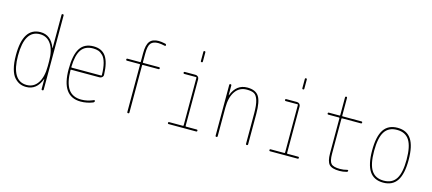

<svg xmlns="http://www.w3.org/2000/svg" viewBox="-56 -1289 4112 1828"><g transform="rotate(15 2000.0 -375.0)"><path d="M230.5 -509.8Q80.1 -509.8 80.1 -259.8Q80.1 -136.7 118.2 -73.2Q156.2 -9.8 230.5 -9.8Q300.8 -9.8 340.3 -69.3Q379.9 -128.9 379.9 -235.4V-285.2Q379.9 -391.6 340.3 -450.7Q300.8 -509.8 230.5 -509.8ZM230.5 9.8Q197.3 9.8 169.9 -1.5Q142.6 -12.7 116.2 -40.5Q89.8 -68.4 74.7 -124Q59.6 -179.7 59.6 -259.8Q59.6 -529.3 230.5 -530.3Q334 -530.3 377 -415Q377 -413.1 378.9 -413.1Q379.9 -413.1 379.9 -414.1V-740.2Q379.9 -750 390.1 -750Q400.4 -750 400.4 -740.2V-9.8Q400.4 0 390.1 0Q379.9 0 379.9 -9.8V-106.4Q379.9 -107.4 378.9 -107.4Q377 -107.4 377 -105.5Q334 9.8 230.5 9.8Z M753.9 -509.8Q675.8 -509.8 638.7 -456.5Q601.6 -403.3 598.6 -286.1Q598.6 -280.3 604.5 -280.3H892.6Q898.4 -280.3 899.4 -285.2Q898.4 -356.4 885.7 -403.3Q873 -450.2 851.1 -472.2Q829.1 -494.1 806.6 -502Q784.2 -509.8 753.9 -509.8ZM768.6 9.8Q578.1 9.8 579.1 -259.8Q579.1 -399.4 621.1 -464.8Q663.1 -530.3 753.9 -530.3Q835.9 -530.3 875.5 -473.6Q915 -417 918.9 -294.9Q919.9 -281.2 909.2 -270.5Q898.4 -259.8 883.8 -259.8H604.5Q599.6 -259.8 598.6 -255.9Q599.6 -129.9 641.1 -69.8Q682.6 -9.8 768.6 -9.8Q828.1 -9.8 887.7 -36.1Q891.6 -38.1 895.5 -36.1Q899.4 -34.2 899.4 -30.3Q899.4 -19.5 888.7 -13.7Q829.1 9.8 768.6 9.8Z M1094.7 -480.5Q1085 -480.5 1085 -490.2Q1085 -500 1094.7 -500H1219.7Q1224.6 -500 1224.6 -504.9V-589.8Q1224.6 -670.9 1251.5 -705.6Q1278.3 -740.2 1339.8 -740.2Q1365.2 -740.2 1405.3 -731.4Q1415 -729.5 1415 -717.8Q1415 -709 1404.3 -710.9Q1366.2 -719.7 1339.8 -719.7Q1290 -719.7 1267.6 -693.4Q1245.1 -667 1245.1 -589.8V-504.9Q1245.1 -500 1250 -500H1405.3Q1415 -500 1415 -490.2Q1415 -480.5 1405.3 -480.5H1250Q1245.1 -480.5 1245.1 -474.6V-9.8Q1245.1 0 1234.9 0Q1224.6 0 1224.6 -9.8V-474.6Q1224.6 -479.5 1219.7 -480.5Z M1634.8 0Q1625 0 1625 -9.8Q1625 -19.5 1634.8 -19.5H1769.5Q1774.4 -19.5 1775.4 -25.4V-495.1Q1775.4 -500 1769.5 -500H1655.3Q1645.5 -500 1645 -509.8Q1644.5 -519.5 1655.3 -519.5H1759.8Q1774.4 -519.5 1784.7 -509.8Q1794.9 -500 1794.9 -485.4V-25.4Q1794.9 -20.5 1799.8 -19.5H1905.3Q1915 -19.5 1915 -9.8Q1915 0 1905.3 0ZM1775.4 -660.2V-750Q1775.4 -759.8 1785.2 -759.8Q1794.9 -759.8 1794.9 -750V-660.2Q1794.9 -650.4 1785.2 -650.4Q1775.4 -650.4 1775.4 -660.2Z M2094.7 -9.8V-509.8Q2094.7 -519.5 2105 -519.5Q2115.2 -519.5 2115.2 -509.8V-415Q2115.2 -414.1 2116.2 -414.1Q2118.2 -414.1 2118.2 -416Q2162.1 -530.3 2269.5 -530.3Q2350.6 -530.3 2382.8 -481.4Q2415 -432.6 2415 -309.6V-9.8Q2415 0 2404.8 0Q2394.5 0 2394.5 -9.8V-309.6Q2394.5 -392.6 2380.4 -437.5Q2366.2 -482.4 2341.3 -496.1Q2316.4 -509.8 2269.5 -509.8Q2196.3 -509.8 2155.8 -451.2Q2115.2 -392.6 2115.2 -290V-9.8Q2115.2 0 2105 0Q2094.7 0 2094.7 -9.8Z M2634.8 0Q2625 0 2625 -9.8Q2625 -19.5 2634.8 -19.5H2769.5Q2774.4 -19.5 2775.4 -25.4V-495.1Q2775.4 -500 2769.5 -500H2655.3Q2645.5 -500 2645 -509.8Q2644.5 -519.5 2655.3 -519.5H2759.8Q2774.4 -519.5 2784.7 -509.8Q2794.9 -500 2794.9 -485.4V-25.4Q2794.9 -20.5 2799.8 -19.5H2905.3Q2915 -19.5 2915 -9.8Q2915 0 2905.3 0ZM2775.4 -660.2V-750Q2775.4 -759.8 2785.2 -759.8Q2794.9 -759.8 2794.9 -750V-660.2Q2794.9 -650.4 2785.2 -650.4Q2775.4 -650.4 2775.4 -660.2Z M3080.1 -480.5Q3070.3 -480.5 3070.3 -490.2Q3070.3 -500 3080.1 -500H3184.6Q3189.5 -500 3190.4 -504.9V-679.7Q3190.4 -689.5 3200.2 -689.9Q3210 -690.4 3210 -679.7V-504.9Q3210 -500 3214.8 -500H3400.4Q3410.2 -500 3410.2 -490.2Q3410.2 -480.5 3400.4 -480.5H3214.8Q3210 -480.5 3210 -474.6V-129.9Q3210 -57.6 3231.9 -33.7Q3253.9 -9.8 3320.3 -9.8Q3355.5 -9.8 3389.6 -19.5Q3393.6 -20.5 3397 -18.6Q3400.4 -16.6 3400.4 -12.7Q3400.4 -2.9 3390.6 0Q3353.5 9.8 3320.3 9.8Q3245.1 9.8 3217.8 -20Q3190.4 -49.8 3190.4 -129.9V-474.6Q3190.4 -479.5 3184.6 -480.5Z M3871.6 -449.7Q3833 -509.8 3750 -509.8Q3667 -509.8 3628.4 -449.7Q3589.8 -389.6 3589.8 -259.8Q3589.8 -129.9 3628.4 -69.8Q3667 -9.8 3750 -9.8Q3833 -9.8 3871.6 -69.8Q3910.2 -129.9 3910.2 -259.8Q3910.2 -389.6 3871.6 -449.7ZM3885.7 -56.2Q3841.8 9.8 3750 9.8Q3658.2 9.8 3614.3 -56.2Q3570.3 -122.1 3570.3 -260.3Q3570.3 -398.4 3614.3 -464.4Q3658.2 -530.3 3750 -530.3Q3841.8 -530.3 3885.7 -464.4Q3929.7 -398.4 3929.7 -260.3Q3929.7 -122.1 3885.7 -56.2Z"/></g></svg>

Font: Rounded Mgen+ 1m thin
Style: Regular
Weight: 100
Designer: [Source Han Sans]
Ryoko NISHIZUKA  (kana & ideographs); Paul D. Hunt (Latin, Greek & Cyrillic); Wenlong ZHANG  (bopomofo
Version: Version 1.059.20150602